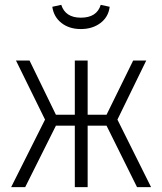

<svg xmlns="http://www.w3.org/2000/svg" viewBox="-20 -773 670 793"><path d="M465 -279 604 0H546L420 -254H342V0H289V-254H211L84 0H26L166 -279L46 -523H102L211 -299H289V-523H342V-299H420L530 -523H584ZM196 -745 233 -753Q250 -700 314 -700Q380 -700 396 -753L433 -745Q428 -703 395 -678Q362 -653 314 -653Q266 -653 234 -678Q202 -703 196 -745Z"/></svg>

Font: Fira Sans Condensed Light
Style: Regular
Weight: 300
Width: 3
Designer: bBox Type GmbH & Carrois Corporate GbR & Edenspiekermann AG
Foundry: bBox Type GmbH & Carrois Corporate GbR & Edenspiekermann AG
Version: Version 4.301